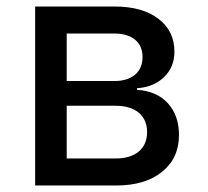

<svg xmlns="http://www.w3.org/2000/svg" viewBox="-20 -570 640 590"><path d="M88 0V-550H332Q417 -550 466.5 -512.5Q516 -475 516 -411Q516 -364 484 -333Q452 -302 401 -299V-294Q462 -290 496 -252.5Q530 -215 530 -155Q530 -84 478 -42Q426 0 337 0ZM185 -321H331Q372 -321 395 -340.5Q418 -360 418 -395Q418 -429 395 -448Q372 -467 331 -467H185ZM185 -83H335Q381 -83 406.5 -104.5Q432 -126 432 -164Q432 -202 406.5 -223.5Q381 -245 335 -245H185Z"/></svg>

Font: Pitagon Sans Mono Medium
Style: Regular
Weight: 500
Monospace: yes
Designer: Travis Tran
Foundry: Pitagon
Version: Version 1.001; ttfautohint (v1.8.4.7-5d5b);gftools[0.9.26]